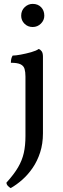

<svg xmlns="http://www.w3.org/2000/svg" viewBox="-20 -719 323 988"><path d="M35 249Q28 245 21 238Q14 231 13 221Q52 178 73 142Q94 106 102.5 68Q111 30 111 -19V-325Q111 -348 106.5 -364Q102 -380 86 -388Q70 -396 36 -396Q36 -407 38 -416Q40 -425 45 -433Q60 -433 87 -438Q114 -443 140.5 -450.5Q167 -458 179 -467Q188 -464 194.5 -455Q201 -446 201 -427V-33Q201 21 186.5 65.5Q172 110 148 145Q124 180 94.5 206Q65 232 35 249ZM148 -580Q123 -580 106 -597Q89 -614 89 -638Q89 -665 107 -682Q125 -699 148 -699Q175 -699 191.5 -682Q208 -665 208 -638Q208 -615 190.5 -597.5Q173 -580 148 -580Z"/></svg>

Font: Vollkorn
Style: Regular
Weight: 400
Designer: Friedrich Althausen
Foundry: Friedrich Althausen
Version: Version 4.104